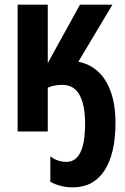

<svg xmlns="http://www.w3.org/2000/svg" viewBox="-20 -567 540 828"><path d="M478 -38Q478 -147 437 -216Q396 -285 318 -301L465 -547H325L186 -295V-547H56V0H186V-189Q213 -201 249 -201Q299 -201 323 -157.5Q347 -114 347 -35Q347 131 267 131Q227 131 197 107V217Q241 241 294 241Q383 241 430.5 168.5Q478 96 478 -38Z"/></svg>

Font: Noto Sans Mono UI Condensed
Style: Bold
Weight: 700
Width: 3
Designer: Monotype Design team
Foundry: Monotype Imaging Inc.
Version: 1.000